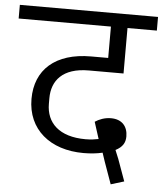

<svg xmlns="http://www.w3.org/2000/svg" viewBox="-74 -745 724 854"><g transform="rotate(5 288.5 -318.0)"><path d="M452 62 511 44 476 -53 460 -92C491 -108 503 -128 503 -156C503 -200 478 -231 428 -231C400 -231 375 -221 357 -209L381 -134C366 -131 347 -128 323 -128C205 -128 147 -186 147 -271V-296C147 -374 194 -434 311 -434H466V-637H597V-698H-20V-637H392V-497H316C156 -497 68 -416 68 -286C68 -150 170 -66 319 -66C350 -66 379 -69 404 -75L417 -36Z"/></g></svg>

Font: IBM Plex Devanagari
Style: Regular
Weight: 400
Designer: Mike Abbink, Paul van der Laan, Pieter van Rosmalen, Erin McLaughlin
Foundry: Bold Monday
Version: Version 1.0